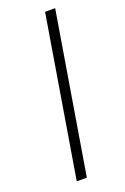

<svg xmlns="http://www.w3.org/2000/svg" viewBox="-143 -774 535 821"><g transform="rotate(-20 125.0 -364.0)"><path d="M223.1 -727.5 102.5 0H56.6L177.2 -727.5Z"/></g></svg>

Font: Inter 16pt ExtraLight
Style: Italic
Weight: 250
Italic angle: -9.3988°
Version: Version 4.001;git-66647c0bb